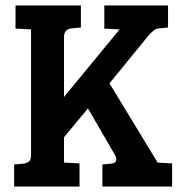

<svg xmlns="http://www.w3.org/2000/svg" viewBox="-20 -685 662 705"><path d="M94 -117V-577L37 -580V-665H277V-584L244 -581Q215 -578 215 -549V-329L419 -577L363 -580V-665H597V-584L564 -581Q545 -579 524 -553L382 -379L559 -88L612 -85V0H356V-81L387 -84Q417 -87 402 -116L303 -287L215 -181V-88L272 -85V0H32V-81L65 -84Q80 -86 87 -92.5Q94 -99 94 -117Z"/></svg>

Font: Bree Serif
Style: Regular
Weight: 400
Designer: Veronika Burian, Jos Scaglione
Foundry: TypeTogether
Version: Version 1.001